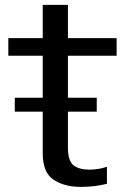

<svg xmlns="http://www.w3.org/2000/svg" viewBox="-20 -746 528 773"><path d="M39.5 -296.5H369.5V-352.5H39.5ZM305.5 6.5Q360.5 6.5 410.5 -6V-74.5Q376 -63 339.5 -63Q298.5 -63 276 -80.5Q253.5 -98 253.5 -152.5V-521.5H449.5V-592.5H253.5V-726.5H152V-592.5H13.5V-521.5H152V-129Q152 -51 196 -22.2Q240 6.5 305.5 6.5Z"/></svg>

Font: Anybody Thin
Style: Regular
Weight: 400
Version: Version 1.113;gftools[0.9.25]